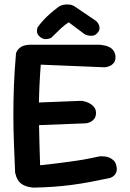

<svg xmlns="http://www.w3.org/2000/svg" viewBox="-20 -858 593 876"><path d="M134 -2Q107 -4 90.5 -12Q74 -20 66 -30.5Q58 -41 54.5 -51.5Q51 -62 49 -70Q46 -142 43.5 -206.5Q41 -271 41 -334.5Q41 -398 43.5 -466Q46 -534 53 -614Q56 -628 71 -640.5Q86 -653 117 -654H431Q431 -654 438.5 -653.5Q446 -653 457.5 -650.5Q469 -648 480 -642.5Q491 -637 498.5 -626Q506 -615 507 -599Q507 -581 499.5 -571.5Q492 -562 482 -557.5Q472 -553 464.5 -552Q457 -551 457 -551L166 -563Q162 -511 160 -465.5Q158 -420 157.5 -378Q157 -336 158 -293.5Q159 -251 160 -204.5Q161 -158 163 -104Q200 -108 229.5 -111.5Q259 -115 284 -118.5Q309 -122 333.5 -125.5Q358 -129 383 -134Q408 -139 437 -145Q437 -145 443.5 -145Q450 -145 459.5 -144Q469 -143 479.5 -138.5Q490 -134 498.5 -126Q507 -118 510 -105Q515 -87 511.5 -75.5Q508 -64 501 -57.5Q494 -51 488 -48.5Q482 -46 482 -46Q435 -36 392.5 -28Q350 -20 308.5 -14.5Q267 -9 224.5 -6Q182 -3 134 -2ZM78 -284 72 -387 351 -398Q351 -398 358 -397Q365 -396 375 -392.5Q385 -389 394.5 -383Q404 -377 411 -367Q418 -357 418 -343Q418 -325 409.5 -315Q401 -305 390.5 -300.5Q380 -296 371.5 -295.5Q363 -295 363 -295ZM166 -687Q155 -695 151.5 -703Q148 -711 148.5 -718Q149 -725 150.5 -729.5Q152 -734 152 -734Q165 -752 178.5 -766.5Q192 -781 208.5 -795.5Q225 -810 246 -826Q255 -833 269 -836Q283 -839 298 -837Q313 -835 326 -825L419 -762Q419 -762 423.5 -757Q428 -752 431.5 -744Q435 -736 434 -726Q433 -716 422 -705Q414 -697 404.5 -695.5Q395 -694 386 -695.5Q377 -697 371.5 -699.5Q366 -702 366 -702L294 -756Q278 -747 258 -728.5Q238 -710 213 -685Q213 -685 206 -682.5Q199 -680 188.5 -679.5Q178 -679 166 -687Z"/></svg>

Font: Sour Gummy Medium
Style: Regular
Weight: 500
Designer: Stefie Justprince
Foundry: Eifetstype
Version: Version 1.000